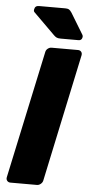

<svg xmlns="http://www.w3.org/2000/svg" viewBox="-60 -940 457 974"><g transform="rotate(5 168.0 -452.5)"><path d="M32 0Q21 0 15 -7.5Q9 -15 11 -25L150 -675Q152 -686 161 -693Q170 -700 180 -700H315Q325 -700 331 -693Q337 -686 335 -675L197 -25Q195 -15 186 -7.5Q177 0 167 0ZM222 -750Q208 -750 201 -753.5Q194 -757 187 -764L78 -872Q73 -877 75 -886Q78 -905 98 -905H232Q244 -905 250.5 -901.5Q257 -898 265 -886L330 -779Q334 -773 332 -766Q329 -750 313 -750Z"/></g></svg>

Font: Rubik
Style: Bold Italic
Weight: 700
Italic angle: -12°
Designer: Hubert and Fischer
Foundry: Hubert and Fischer
Version: Version 2.300;gftools[0.9.30]